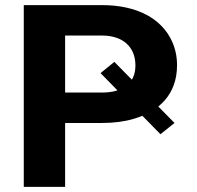

<svg xmlns="http://www.w3.org/2000/svg" viewBox="-20 -731 772 751"><path d="M662.6 -250 427.2 -489 373.3 -445 607.6 -206ZM234.7 -250H378.8C425 -250 466.2 -255.3 502.5 -266C600.7 -294.8 672.5 -360.3 672.5 -476C672.5 -509.3 665.9 -540.5 652.7 -569.5C612.4 -658 516.6 -711 378.8 -711H73V0H234.7ZM509.7 -475C509.7 -403.4 458.9 -369 378.8 -369H234.7V-592H378.8C460.4 -592 509.7 -547.7 509.7 -475Z"/></svg>

Font: Asimov
Style: Wid
Weight: 500
Designer: Google
Version: Version 2.000980; 2014